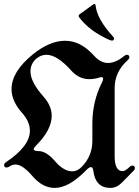

<svg xmlns="http://www.w3.org/2000/svg" viewBox="-39 -920 687 950"><path d="M0 0ZM355 -849.6 420.9 -897Q425.3 -900.4 428.2 -900.4Q433.1 -900.4 434.1 -892.1Q441.4 -824.7 520.5 -738.8Q525.4 -733.4 525.4 -730Q525.4 -719.2 514.6 -719.2Q504.4 -719.2 460.9 -743.2Q393.1 -780.8 353 -834Q350.1 -837.9 350.1 -842Q350.1 -846.2 355 -849.6ZM-18.6 -103.5Q-18.6 -111.3 -9.8 -117.2Q108.9 -196.3 108.9 -273.4Q108.9 -317.9 70.3 -361.3Q18.1 -419.9 18.1 -479Q18.1 -565.4 123.5 -650.9Q206.5 -718.3 283.2 -718.3Q359.9 -718.3 425.3 -645.5Q458 -608.4 495.6 -608.4Q533.2 -608.4 574.7 -642.6Q582.5 -648.9 588.4 -648.9Q601.1 -648.9 601.1 -636.2Q601.1 -629.4 591.8 -621.1Q528.3 -564.5 528.3 -483.9V-147.5Q528.3 -73.2 567.4 -73.2Q581.1 -73.2 601.6 -93.8Q608.4 -100.6 615.7 -100.6Q628.4 -100.6 628.4 -87.9Q628.4 -81.5 622.6 -75.7L564.9 -17.1Q538.6 9.8 507.3 9.8Q433.6 9.8 422.9 -74.2Q420.4 -93.3 411.4 -93.3Q402.3 -93.3 388.2 -78.6Q302.7 9.8 231.4 9.8Q171.9 9.8 122.1 -48.1Q72.3 -106 38.1 -106Q22.5 -106 6.8 -95.7Q0 -91.3 -6.8 -91.3Q-18.6 -91.3 -18.6 -103.5ZM111.8 -566.4Q111.8 -514.2 176.3 -441.9Q216.8 -396.5 216.8 -346.7Q216.8 -277.3 139.2 -199.7Q127.9 -188.5 127.9 -182.1Q127.9 -172.4 151.9 -172.4Q190.4 -172.4 233.4 -122.3Q276.4 -72.3 318.4 -72.3Q345.2 -72.3 368.2 -97.2Q418 -150.4 418 -222.7V-310.1Q418 -417 465.3 -511.7Q471.2 -523.4 471.2 -529.8Q471.2 -538.1 461.9 -538.1Q458 -538.1 450.2 -535.6Q425.8 -528.3 403.8 -528.3Q351.6 -528.3 314 -570.3Q243.7 -648.9 190.9 -648.9Q163.6 -648.9 140.6 -629.9Q111.8 -604.5 111.8 -566.4Z"/></svg>

Font: UnifrakturMaguntia21
Style: Book
Weight: 400
Designer: j. 'mach' wust, Gerrit Ansmann, Georg Duffner, based on a font by Peter Wiegel, original typeface by Carl Albert Fahrenw
Version: Version 2017-03-19